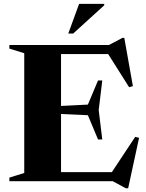

<svg xmlns="http://www.w3.org/2000/svg" viewBox="-20 -938 756 994"><path d="M509.5 -521.5 491 -368 509.5 -216H487.5L435 -341.5L236 -350.5V-386.5L435 -396.5L487.5 -521.5ZM668 -492 648.5 -486.5 525.5 -681 598.5 -658H191.5V-705H544L614 -742H623.5ZM546 -27 680 -229.5 700 -224.5 643.5 36.5H631L563.5 0H191.5V-47H611ZM28.5 0V-18.5L105.5 -42.5V-662.5L28.5 -686.5V-705H296V0ZM333.5 -764.5 389.5 -918H519.5V-910.5L359 -764.5Z"/></svg>

Font: Newsreader 60pt
Style: Bold
Weight: 700
Designer: Hugues Gentile
Foundry: Production Type
Version: Version 1.003